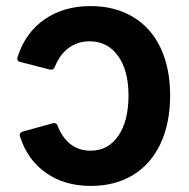

<svg xmlns="http://www.w3.org/2000/svg" viewBox="-20 -600 621 632"><path d="M46 -150Q45 -152 45 -156Q45 -164 55 -167L153 -194L158 -195Q167 -195 170 -185Q186 -145 213.5 -124.5Q241 -104 278 -104Q336 -104 369.5 -153Q403 -202 403 -286Q403 -368 368.5 -416Q334 -464 275 -464Q236 -464 206.5 -442.5Q177 -421 161 -381Q158 -374 154.5 -372Q151 -370 144 -371L47 -396Q40 -397 38 -402Q36 -407 38 -413Q64 -493 127 -536.5Q190 -580 278 -580Q358 -580 417.5 -544.5Q477 -509 508.5 -442.5Q540 -376 540 -286Q540 -195 508.5 -127.5Q477 -60 418 -24Q359 12 279 12Q193 12 132 -30.5Q71 -73 46 -150Z"/></svg>

Font: LINE Seed Sans TH App
Style: Bold
Weight: 700
Designer: Dalton Maag Ltd | Thai characters by Cadson Demak Co.,Ltd.
Foundry: Dalton Maag Ltd
Version: Version 1.003